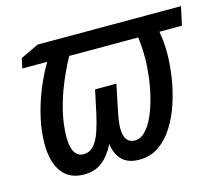

<svg xmlns="http://www.w3.org/2000/svg" viewBox="-83 -646 886 764"><g transform="rotate(-15 360.0 -264.5)"><path d="M175.3 9.8Q116.2 9.8 85 -31.2Q53.7 -72.3 53.7 -149.4Q53.7 -199.2 65.9 -253.7Q78.1 -308.1 99.6 -361.6Q121.1 -415 148.4 -461.4H45.9L54.7 -502L129.9 -537.6H720.2L703.6 -461.4H610.8Q614.3 -442.4 616.5 -420.2Q618.7 -397.9 618.7 -372.6Q618.7 -325.2 610.6 -272.5Q602.5 -219.7 586.2 -169.7Q569.8 -119.6 544.2 -79.1Q518.6 -38.6 483.6 -14.4Q448.7 9.8 403.3 9.8Q357.4 9.8 332.8 -14.2Q308.1 -38.1 302.7 -81.5Q280.3 -37.6 250.2 -13.9Q220.2 9.8 175.3 9.8ZM193.8 -68.8Q219.2 -68.8 236.1 -87.9Q252.9 -106.9 264.2 -139.4Q275.4 -171.9 284.2 -212.4L304.2 -306.2H392.1L373.5 -217.3Q369.6 -199.2 366.7 -183.3Q363.8 -167.5 362.3 -154.1Q360.8 -140.6 360.8 -128.9Q360.8 -99.6 372.1 -84.2Q383.3 -68.8 404.8 -68.8Q428.7 -68.8 448.2 -88.9Q467.8 -108.9 482.9 -142.3Q498 -175.8 508.3 -216.6Q518.6 -257.3 523.7 -299.8Q528.8 -342.3 528.8 -379.9Q528.8 -401.9 527.3 -422.6Q525.9 -443.4 523.4 -461.4H239.3Q212.9 -413.6 191.4 -360.6Q169.9 -307.6 157.5 -254.4Q145 -201.2 145 -150.4Q145 -109.4 158 -89.1Q170.9 -68.8 193.8 -68.8Z"/></g></svg>

Font: Open Sans SemiCondensed Medium
Style: Italic
Weight: 500
Width: 4
Italic angle: -12°
Designer: Monotype Design Team
Foundry: Monotype Imaging Inc.
Version: Version 3.000